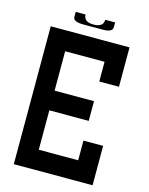

<svg xmlns="http://www.w3.org/2000/svg" viewBox="-143 -1088 912 1177"><g transform="rotate(15 312.5 -500.0)"><path d="M437.5 -500V-375H187.5V-125H437.5V-250H562.5V0H62.5V-875H562.5V-625H437.5V-750H187.5V-500ZM250 -937.5Q187.5 -937.5 187.5 -968.8V-1000H250Q250 -953.1 312.5 -953.1Q375 -953.1 375 -1000H437.5V-968.8Q437.5 -937.5 375 -937.5Z"/></g></svg>

Font: Oldtimer
Style: Regular
Weight: 400
Designer: GGBotNet
Foundry: GGBotNet
Version: 1.00